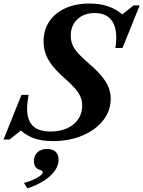

<svg xmlns="http://www.w3.org/2000/svg" viewBox="-66 -792 813 1090"><path d="M234.5 9Q176 9 132.8 -5Q89.5 -19 52.5 -51L-11.5 0H-46L56 -253.5H96Q92.5 -231.5 90.2 -212Q88 -192.5 88 -175.5Q88 -109 120.5 -77.2Q153 -45.5 221.5 -45.5Q301 -45.5 350.8 -86Q400.5 -126.5 400.5 -193.5Q400.5 -219 391.2 -241.8Q382 -264.5 359.8 -290.2Q337.5 -316 298 -350.5Q255.5 -388 230 -421Q204.5 -454 193 -486.8Q181.5 -519.5 181.5 -557Q181.5 -622 213.8 -670.2Q246 -718.5 305 -745.2Q364 -772 444 -772Q555.5 -772 628.5 -710.5L692.5 -761.5H727L629.5 -519.5H589Q591.5 -535.5 592.8 -550Q594 -564.5 594 -578Q594 -646.5 562.8 -682.2Q531.5 -718 471.5 -718Q410.5 -718 373 -682.2Q335.5 -646.5 335.5 -588.5Q335.5 -546 359.5 -512.2Q383.5 -478.5 438 -432Q483 -393.5 510.2 -360.8Q537.5 -328 550 -296.8Q562.5 -265.5 562.5 -231.5Q562.5 -163 519.5 -108.5Q476.5 -54 402.2 -22.5Q328 9 234.5 9ZM89.5 277.5 70 246.5Q95 240.5 119.5 229.8Q144 219 160.2 207.2Q176.5 195.5 176.5 187Q176.5 182.5 173 178.8Q169.5 175 161 172.5Q126.5 162.5 126.5 122.5Q126.5 91 147 72.2Q167.5 53.5 201 53.5Q232 53.5 249.2 69.5Q266.5 85.5 266.5 114Q266.5 162.5 219.8 206Q173 249.5 89.5 277.5Z"/></svg>

Font: Libre Caslon Text
Style: Italic
Weight: 400
Italic angle: -22.583°
Designer: Pablo Impallari, Rodrigo Fuenzalida, Katja Schimmel
Foundry: Pablo Impallari, Rodrigo Fuenzalida
Version: Version 2.000